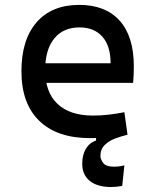

<svg xmlns="http://www.w3.org/2000/svg" viewBox="-20 -547 626 774"><path d="M428.7 207Q372.6 207 342 182.4Q311.5 157.7 311.5 113.3Q311.5 77.1 326.2 52.7Q340.8 28.3 367.2 19.5V-14.6L484.4 -19.5L494.1 -3.9Q469.2 2 444.1 11.5Q418.9 21 401.9 37.8Q384.8 54.7 384.8 82Q384.8 94.7 396 109.9Q407.2 125 441.4 125Q449.7 125 459.5 123.8Q469.2 122.6 481.4 119.6L472.7 202.6Q460.4 204.6 449.5 205.8Q438.5 207 428.7 207ZM342.8 9.8Q210.4 9.8 138.4 -59.8Q66.4 -129.4 66.4 -259.8Q66.4 -386.7 127.4 -457Q188.5 -527.3 299.8 -527.3Q404.8 -527.3 462.2 -463.9Q519.5 -400.4 519.5 -279.3Q519.5 -243.7 516.6 -212.9H153.3V-292H425.8Q425.8 -361.8 392.6 -399.2Q359.4 -436.5 300.8 -436.5Q234.9 -436.5 198.5 -391.6Q162.1 -346.7 162.1 -264.6Q162.1 -174.8 212.2 -127.9Q262.2 -81.1 354.5 -81.1Q386.7 -81.1 418 -84.7Q449.2 -88.4 481.4 -94.7L494.1 -3.9Q448.2 4.9 410.2 7.3Q372.1 9.8 342.8 9.8Z"/></svg>

Font: Cascadia Mono
Style: Regular
Weight: 400
Monospace: yes
Designer: Aaron Bell
Foundry: Saja Typeworks
Version: Version 2102.003